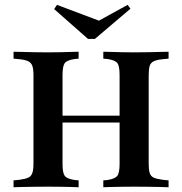

<svg xmlns="http://www.w3.org/2000/svg" viewBox="-20 -789 767 809"><path d="M121 -369.4V-472.6Q121 -498.4 116.1 -511.7Q111.3 -525 98.8 -531Q86.3 -537.1 62.1 -539.5L37.1 -541.9V-571Q52.4 -571 74.6 -570.2Q96.8 -569.4 122.2 -569Q147.6 -568.5 171.8 -568.5H181.5H191.1Q212.9 -568.5 235.5 -569Q258.1 -569.4 277.8 -570.2Q297.6 -571 311.3 -571V-541.9L294.4 -540.3Q262.1 -535.5 252.8 -523Q243.5 -510.5 243.5 -472.6V-369.4ZM483.9 -201.6V-472.6Q483.9 -510.5 474.6 -523Q465.3 -535.5 433.1 -540.3L415.3 -541.9V-571Q429.8 -571 449.6 -570.2Q469.4 -569.4 491.9 -569Q514.5 -568.5 536.3 -568.5H545.2H555.6Q579.8 -568.5 604.8 -569Q629.8 -569.4 652.4 -570.2Q675 -571 690.3 -571V-541.9L665.3 -539.5Q641.1 -537.1 628.2 -531Q615.3 -525 610.9 -511.7Q606.5 -498.4 606.5 -472.6V-201.6ZM171.8 -2.4Q147.6 -2.4 122.2 -2Q96.8 -1.6 74.6 -1.2Q52.4 -0.8 37.1 0V-29L62.1 -31.5Q86.3 -34.7 98.8 -40.3Q111.3 -46 116.1 -59.7Q121 -73.4 121 -98.4V-369.4H243.5V-98.4Q243.5 -60.5 252.8 -48Q262.1 -35.5 294.4 -30.6L311.3 -29V0Q297.6 -0.8 277.8 -1.2Q258.1 -1.6 235.5 -2Q212.9 -2.4 190.3 -2.4H181.5ZM193.5 -272.6V-301.6H533.1V-272.6ZM536.3 -2.4Q514.5 -2.4 491.9 -2Q469.4 -1.6 449.6 -1.2Q429.8 -0.8 415.3 0V-29L433.1 -30.6Q464.5 -35.5 474.2 -48Q483.9 -60.5 483.9 -98.4V-201.6H606.5V-98.4Q606.5 -73.4 610.9 -59.7Q615.3 -46 628.2 -40.3Q641.1 -34.7 665.3 -31.5L690.3 -29V0Q675 -0.8 652.4 -1.2Q629.8 -1.6 604.8 -2Q579.8 -2.4 555.6 -2.4H545.2ZM517.7 -768.5 529.8 -752.4 379.8 -625H350.8L208.1 -750.8L220.2 -768.5L429.8 -689.5L359.7 -681.5Z"/></svg>

Font: Playfair 5pt SemiExpanded Light
Style: Bold
Weight: 700
Version: Version 2.203